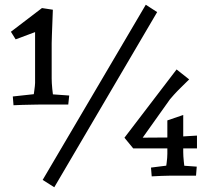

<svg xmlns="http://www.w3.org/2000/svg" viewBox="-20 -741 885 810"><path d="M37 -297 34 -334 153 -347 118 -311Q121 -333 124.5 -357.5Q128 -382 128 -391V-635L156 -616L46 -575L26 -607L157 -707L203 -700Q202 -676 201 -647Q200 -618 199 -593.5Q198 -569 198 -558V-410Q198 -392 200.5 -366.5Q203 -341 207 -311L174 -345L272 -338L268 -300H149Q143 -300 120.5 -299.5Q98 -299 74 -298.5Q50 -298 37 -297ZM209 49 160 18 595 -721 643 -690ZM542 -115 505 -160 725 -448 778 -406Q763 -391 745 -373.5Q727 -356 714 -341.5Q701 -327 697 -322L564 -135L552 -160L696 -161V-115ZM620 3 617 -34 712 -46 677 -11Q680 -31 683 -53.5Q686 -76 686 -92V-233L753 -256V-99Q753 -83 755.5 -59Q758 -35 761 -11L726 -44L810 -38L807 0H702Q687 0 662 1Q637 2 620 3ZM744 -115V-165L811 -169V-115Z"/></svg>

Font: Andada Pro
Style: Regular
Weight: 400
Designer: Carolina Giovagnoli
Foundry: Huerta Tipografica
Version: Version 3.003